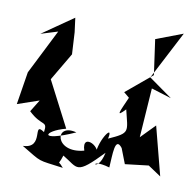

<svg xmlns="http://www.w3.org/2000/svg" viewBox="-72 -540 615 613"><g transform="rotate(10 235.5 -233.5)"><path d="M36 -149C81 -106 97 -131 91 -91C46 -122 103 -38 32 -36C104 7 82 -1 170 11C119 -50 138 60 165 -28C219 4 213 26 296 -60C280 16 237 -39 316 -16C319 -57 317 -119 344 -84L363 -35L439 -44L481 -16L440 -174L395 -128L406 -288L471 -268L395 -322L476 -478L389 -445L405 -331L321 -261L339 -246C319 -200 305 -174 337 -208C354 -137 363 -136 296 -106C309 -162 258 -85 266 -39C289 -73 208 -115 228 -55C134 -30 118 -128 193 -108C77 -56 89 -96 159 -114L83 -261L136 -351L132 -422L126 -468L25 -398L80 -415L7 -270L-10 -164L60 -188Z"/></g></svg>

Font: Charger Distortion
Style: 2
Weight: 400
Designer: Jasper
Foundry: Cannot Into Space Fonts
Version: Version 0.98